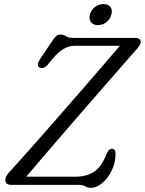

<svg xmlns="http://www.w3.org/2000/svg" viewBox="-20 -880 690 914"><path d="M355 0H34.5Q5.5 0 5.5 -22.5Q5.5 -33.5 11.2 -43.2Q17 -53 26.5 -63Q49.5 -88 89.5 -132.8Q129.5 -177.5 179.5 -234.2Q229.5 -291 283 -352.5Q336.5 -414 387.8 -473Q439 -532 481.5 -581.2Q524 -630.5 550.5 -662H333.5Q305.5 -662 277.5 -644Q249.5 -626 211.5 -577.5Q190.5 -549.5 170 -558Q150 -566 171.5 -600L229.5 -686Q247.5 -715.5 266 -715.5Q283.5 -715.5 294.2 -707.5Q305 -699.5 329.5 -699.5H622Q650 -699.5 650 -679Q650 -671.5 643.2 -661.8Q636.5 -652 625.5 -640Q610.5 -623 574.5 -582Q538.5 -541 489.8 -485Q441 -429 386.2 -366Q331.5 -303 278 -241Q224.5 -179 179.2 -126.2Q134 -73.5 105 -39H340.5Q389.5 -39 426 -61.2Q462.5 -83.5 487.5 -147.5Q498.5 -172 512 -172Q530 -172 530 -148.5Q530 -106 512.2 -69Q494.5 -32 467.2 -9Q440 14 412.5 14Q398 14 386 7Q374 0 355 0ZM446 -760.5Q423 -760.5 412.8 -774.8Q402.5 -789 408 -811Q414 -832.5 431.5 -846.5Q449 -860.5 472.5 -860.5Q495.5 -860.5 505.8 -846.5Q516 -832.5 510 -811Q504.5 -789 487 -774.8Q469.5 -760.5 446 -760.5Z"/></svg>

Font: Fraunces 9pt S100 Light
Style: Italic
Weight: 300
Italic angle: -16°
Version: Version 1.000; ttfautohint (v1.8.3)